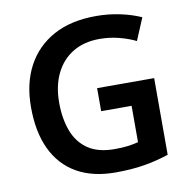

<svg xmlns="http://www.w3.org/2000/svg" viewBox="-81 -805 889 895"><g transform="rotate(-10 363.0 -357.0)"><path d="M378 -392H648V-29Q591 -10 531 0Q471 10 395 10Q287 10 212 -33Q137 -76 98 -158Q59 -240 59 -358Q59 -470 103 -552Q147 -634 229.5 -679Q312 -724 431 -724Q489 -724 543.5 -712.5Q598 -701 643 -681L599 -576Q565 -593 520.5 -604.5Q476 -616 428 -616Q355 -616 302 -584Q249 -552 220.5 -493.5Q192 -435 192 -356Q192 -280 214 -221.5Q236 -163 284 -130.5Q332 -98 409 -98Q447 -98 473.5 -101.5Q500 -105 522 -111V-283H378Z"/></g></svg>

Font: Noto Sans Thai SemiBold
Style: Regular
Weight: 600
Version: Version 2.001